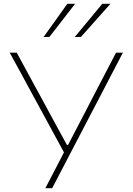

<svg xmlns="http://www.w3.org/2000/svg" viewBox="-20 -990 698 1010"><path d="M218.5 0Q242 -44.5 266 -90.8Q290 -137 316.5 -188.5L143.5 -506.5Q115.5 -558.5 90 -605.5Q64 -652.5 31 -713H68Q96 -661.5 118 -621Q140 -580.5 159 -545.5Q178 -510.5 197 -476Q215.5 -441.5 237.5 -401L332 -227.5H338L426.5 -397.5Q455.5 -454 479.5 -500Q503.5 -546 529.5 -596Q555.5 -645.5 590.5 -713H626.5Q593 -649.5 556.5 -579Q519.5 -508 489.5 -450.5L371.5 -224.5Q345.5 -174 314.2 -114.5Q283 -55 254.5 0ZM373 -795Q409 -838.5 445.5 -882.5Q482 -926.5 518 -970H561Q521.5 -926 483.5 -883Q445 -839.5 406 -796ZM209 -795Q241 -839.5 272 -882.8Q303 -926 334 -970H375Q341 -926 307.5 -882.8Q274 -839.5 240 -796Z"/></svg>

Font: Heraclito Thin
Style: Regular
Weight: 100
Designer: Kostas Bartsokas (font) & Cristiano Sobral (main changes)
Foundry: Kostas Bartsokas (font) & Cristiano Sobral (main changes)
Version: Version 1.00;July 8, 2020;FontCreator 13.0.0.2655 64-bit